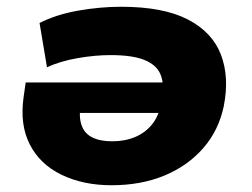

<svg xmlns="http://www.w3.org/2000/svg" viewBox="-20 -537 745 568"><path d="M310 11Q226 11 162 -20Q98 -51 68 -110Q38 -169 50 -251L56 -293H492L478 -203H194L218 -225Q213 -190 221.5 -166Q230 -142 253 -130.5Q276 -119 312 -119Q350 -119 380.5 -132Q411 -145 431 -170.5Q451 -196 457 -235L460 -253Q466 -290 454.5 -317.5Q443 -345 407.5 -359.5Q372 -374 307 -374Q261 -374 209.5 -365Q158 -356 119 -338L97 -469Q146 -494 211 -505.5Q276 -517 338 -517Q463 -517 535.5 -479.5Q608 -442 633.5 -375.5Q659 -309 642 -223Q627 -151 581 -98.5Q535 -46 466 -17.5Q397 11 310 11Z"/></svg>

Font: Nunito Sans 7pt SemiExpanded Black
Style: Italic
Weight: 900
Width: 6
Italic angle: -9°
Designer: Vernon Adams
Foundry: Vernon Adams
Version: Version 3.101;gftools[0.9.27]